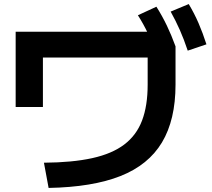

<svg xmlns="http://www.w3.org/2000/svg" viewBox="-20 -875 1040 944"><path d="M196 -75Q336 -76 433.5 -97.5Q531 -119 591 -164.5Q651 -210 678.5 -282.5Q706 -355 706 -459V-592H191V-349H57V-719H813L843 -647V-459Q843 -286 776.5 -175Q710 -64 572.5 -9.5Q435 45 219 49ZM750 -610Q728 -667 707 -711.5Q686 -756 658 -800L749 -842Q778 -796 800.5 -749Q823 -702 843 -647ZM903 -626Q884 -683 864 -728Q844 -773 819 -818L908 -855Q936 -808 956.5 -760.5Q977 -713 995 -657Z"/></svg>

Font: M PLUS 2
Style: Bold
Weight: 700
Designer: Coji Morishita
Foundry: UNDERFOREST DESIGN
Version: Version 1.001